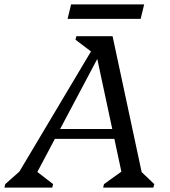

<svg xmlns="http://www.w3.org/2000/svg" viewBox="-73 -855 777 875"><path d="M-53 0 -49 -16 47 -101 -15 -22 383 -690H440L580 -36L544 -98L630 -16L626 0H397L401 -16L507 -92L488 -36L364 -616H386L71 -22L73 -90L169 -16L165 0ZM144 -222 155 -267H492L481 -222ZM357 -609 271 -674 275 -690H399V-609ZM235 -769 251 -835H584L568 -769Z"/></svg>

Font: Platypi Light
Style: Italic
Weight: 300
Italic angle: -13°
Designer: David Sargent
Foundry: Bolt Cutter Type
Version: Version 1.200